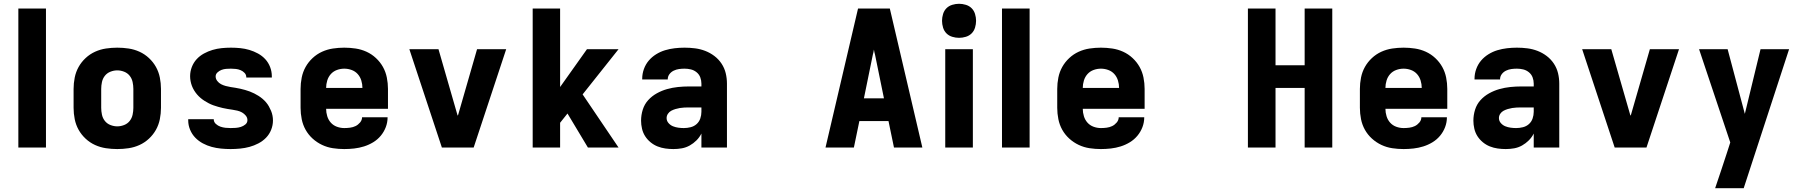

<svg xmlns="http://www.w3.org/2000/svg" viewBox="-20 -780 9540 1015"><path d="M77 0V-735H223V0Z M600 8Q570 8 540 3.5Q510 -1 482.5 -13.5Q455 -26 432.5 -47Q410 -68 395.5 -94Q381 -120 375 -150Q369 -180 369 -210V-310Q369 -340 375 -370Q381 -400 395.5 -426Q410 -452 432.5 -473Q455 -494 482.5 -506.5Q510 -519 540 -523.5Q570 -528 600 -528Q630 -528 660 -523.5Q690 -519 717.5 -506.5Q745 -494 767.5 -473Q790 -452 804.5 -426Q819 -400 825 -370Q831 -340 831 -310V-210Q831 -180 825 -150Q819 -120 804.5 -94Q790 -68 767.5 -47Q745 -26 717.5 -13.5Q690 -1 660 3.5Q630 8 600 8ZM600 -112Q618 -112 636 -119Q654 -126 665.5 -140.5Q677 -155 681 -173.5Q685 -192 685 -210V-310Q685 -328 681 -346.5Q677 -365 665.5 -379.5Q654 -394 636 -401Q618 -408 600 -408Q582 -408 564 -401Q546 -394 534.5 -379.5Q523 -365 519 -346.5Q515 -328 515 -310V-210Q515 -192 519 -173.5Q523 -155 534.5 -140.5Q546 -126 564 -119Q582 -112 600 -112Z M1199 8Q1174 8 1148.5 5.5Q1123 3 1099 -3.5Q1075 -10 1052.5 -22Q1030 -34 1012.5 -52Q995 -70 985 -94Q975 -118 975 -143V-150H1110V-149Q1110 -135 1121 -125Q1132 -115 1145 -110.5Q1158 -106 1171.5 -104.5Q1185 -103 1199 -103Q1213 -103 1226.5 -104Q1240 -105 1253 -109Q1266 -113 1277 -122Q1288 -131 1288 -145Q1288 -158 1279.5 -168.5Q1271 -179 1259.5 -185.5Q1248 -192 1235 -195Q1222 -198 1209 -200Q1196 -202 1183 -204Q1170 -206 1157.5 -209Q1145 -212 1132.5 -215.5Q1120 -219 1107.5 -223.5Q1095 -228 1083.5 -234Q1072 -240 1061 -247Q1050 -254 1040 -262.5Q1030 -271 1021.5 -281Q1013 -291 1006 -302.5Q999 -314 994.5 -326Q990 -338 987.5 -351Q985 -364 985 -377Q985 -402 994 -425.5Q1003 -449 1019.5 -467Q1036 -485 1058 -497Q1080 -509 1103.5 -516Q1127 -523 1151.5 -525.5Q1176 -528 1201 -528Q1226 -528 1250.5 -525.5Q1275 -523 1298.5 -516Q1322 -509 1344 -497Q1366 -485 1382.5 -467Q1399 -449 1408 -425.5Q1417 -402 1417 -377V-370H1282V-372Q1282 -385 1273 -394.5Q1264 -404 1252 -409Q1240 -414 1227 -415.5Q1214 -417 1201 -417Q1188 -417 1175.5 -416Q1163 -415 1151 -410.5Q1139 -406 1129.5 -397Q1120 -388 1120 -376Q1120 -363 1128.5 -352Q1137 -341 1148.5 -335Q1160 -329 1173 -325.5Q1186 -322 1198.5 -320Q1211 -318 1224 -316Q1237 -314 1250 -311Q1263 -308 1275.5 -304.5Q1288 -301 1300 -296.5Q1312 -292 1324 -286Q1336 -280 1347 -273Q1358 -266 1368 -257.5Q1378 -249 1386.5 -239Q1395 -229 1401.5 -217.5Q1408 -206 1413 -194Q1418 -182 1420.5 -169Q1423 -156 1423 -143Q1423 -118 1413.5 -94Q1404 -70 1386.5 -52Q1369 -34 1346 -22Q1323 -10 1299 -3.5Q1275 3 1249.5 5.5Q1224 8 1199 8Z M1800 8Q1770 8 1740 3.5Q1710 -1 1682.5 -14Q1655 -27 1632.5 -47.5Q1610 -68 1595.5 -94Q1581 -120 1575 -150Q1569 -180 1569 -210V-310Q1569 -340 1575 -370Q1581 -400 1595.5 -426Q1610 -452 1632.5 -473Q1655 -494 1682.5 -506.5Q1710 -519 1740 -523.5Q1770 -528 1800 -528Q1830 -528 1860 -523.5Q1890 -519 1917.5 -506.5Q1945 -494 1967.5 -473Q1990 -452 2004.5 -426Q2019 -400 2025 -370Q2031 -340 2031 -310V-205H1704Q1704 -185 1710 -165.5Q1716 -146 1729 -131.5Q1742 -117 1761 -110Q1780 -103 1800 -103Q1815 -103 1830.5 -105Q1846 -107 1859.5 -113.5Q1873 -120 1883.5 -132.5Q1894 -145 1894 -160H2029Q2029 -133 2019.5 -108Q2010 -83 1993 -62.5Q1976 -42 1953 -28Q1930 -14 1904.5 -6Q1879 2 1852.5 5Q1826 8 1800 8ZM1896 -315Q1896 -335 1890 -354.5Q1884 -374 1871 -388.5Q1858 -403 1839 -410Q1820 -417 1800 -417Q1780 -417 1761 -410Q1742 -403 1729 -388.5Q1716 -374 1710 -354.5Q1704 -335 1704 -315Z M2484 0H2316L2144 -520H2298L2398 -173Q2399 -172 2399.5 -170Q2400 -168 2400 -167Q2400 -168 2400.5 -170Q2401 -172 2402 -173L2502 -520H2656Z M2796 0V-735H2941V-320L3083 -520H3250L3060 -281L3250 0H3088L2980 -180L2941 -131V0Z M3540 8Q3519 8 3497.5 5Q3476 2 3456 -6Q3436 -14 3419 -28Q3402 -42 3390.5 -60Q3379 -78 3374 -99.5Q3369 -121 3369 -142Q3369 -172 3378 -200.5Q3387 -229 3406.5 -250.5Q3426 -272 3452 -286.5Q3478 -301 3506.5 -309Q3535 -317 3564 -320Q3593 -323 3622 -323H3688V-338Q3688 -355 3682 -371Q3676 -387 3662.5 -398Q3649 -409 3632.5 -413Q3616 -417 3599 -417Q3584 -417 3569.5 -415Q3555 -413 3541.5 -406.5Q3528 -400 3519 -388Q3510 -376 3510 -361V-360H3375V-364Q3375 -390 3384 -415Q3393 -440 3409.5 -459.5Q3426 -479 3448.5 -493Q3471 -507 3496 -514.5Q3521 -522 3547 -525Q3573 -528 3599 -528Q3627 -528 3654.5 -524.5Q3682 -521 3708 -511Q3734 -501 3756.5 -484Q3779 -467 3794.5 -443.5Q3810 -420 3816.5 -393Q3823 -366 3823 -338V0H3688V-74Q3678 -54 3662 -38Q3646 -22 3626.5 -11Q3607 0 3585 4Q3563 8 3540 8ZM3595 -103Q3613 -103 3631 -107.5Q3649 -112 3662.5 -124Q3676 -136 3682 -153.5Q3688 -171 3688 -189V-212H3622Q3610 -212 3598 -211.5Q3586 -211 3574 -209Q3562 -207 3550.5 -203.5Q3539 -200 3528.5 -194.5Q3518 -189 3511 -178.5Q3504 -168 3504 -156Q3504 -141 3514 -129.5Q3524 -118 3537.5 -112.5Q3551 -107 3566 -105Q3581 -103 3595 -103Z M4344 0 4516 -735H4684L4856 0H4706L4677 -140H4523L4494 0ZM4547 -260H4653L4606 -490Q4604 -497 4602.5 -504Q4601 -511 4600 -518Q4599 -511 4597.5 -504Q4596 -497 4594 -490Z M4977 0V-520H5123V0ZM5050 -580Q5032 -580 5014 -585.5Q4996 -591 4983.5 -603.5Q4971 -616 4965.5 -634Q4960 -652 4960 -670Q4960 -688 4965.5 -706Q4971 -724 4983.5 -736.5Q4996 -749 5014 -754.5Q5032 -760 5050 -760Q5068 -760 5086 -754.5Q5104 -749 5116.5 -736.5Q5129 -724 5134.5 -706Q5140 -688 5140 -670Q5140 -652 5134.5 -634Q5129 -616 5116.5 -603.5Q5104 -591 5086 -585.5Q5068 -580 5050 -580Z M5277 0V-735H5423V0Z M5800 8Q5770 8 5740 3.5Q5710 -1 5682.5 -14Q5655 -27 5632.5 -47.5Q5610 -68 5595.5 -94Q5581 -120 5575 -150Q5569 -180 5569 -210V-310Q5569 -340 5575 -370Q5581 -400 5595.5 -426Q5610 -452 5632.5 -473Q5655 -494 5682.5 -506.5Q5710 -519 5740 -523.5Q5770 -528 5800 -528Q5830 -528 5860 -523.5Q5890 -519 5917.5 -506.5Q5945 -494 5967.5 -473Q5990 -452 6004.5 -426Q6019 -400 6025 -370Q6031 -340 6031 -310V-205H5704Q5704 -185 5710 -165.5Q5716 -146 5729 -131.5Q5742 -117 5761 -110Q5780 -103 5800 -103Q5815 -103 5830.5 -105Q5846 -107 5859.5 -113.5Q5873 -120 5883.5 -132.5Q5894 -145 5894 -160H6029Q6029 -133 6019.5 -108Q6010 -83 5993 -62.5Q5976 -42 5953 -28Q5930 -14 5904.5 -6Q5879 2 5852.5 5Q5826 8 5800 8ZM5896 -315Q5896 -335 5890 -354.5Q5884 -374 5871 -388.5Q5858 -403 5839 -410Q5820 -417 5800 -417Q5780 -417 5761 -410Q5742 -403 5729 -388.5Q5716 -374 5710 -354.5Q5704 -335 5704 -315Z M6577 0V-735H6723V-435H6877V-735H7023V0H6877V-315H6723V0Z M7400 8Q7370 8 7340 3.5Q7310 -1 7282.5 -14Q7255 -27 7232.5 -47.5Q7210 -68 7195.5 -94Q7181 -120 7175 -150Q7169 -180 7169 -210V-310Q7169 -340 7175 -370Q7181 -400 7195.5 -426Q7210 -452 7232.5 -473Q7255 -494 7282.5 -506.5Q7310 -519 7340 -523.5Q7370 -528 7400 -528Q7430 -528 7460 -523.5Q7490 -519 7517.5 -506.5Q7545 -494 7567.5 -473Q7590 -452 7604.5 -426Q7619 -400 7625 -370Q7631 -340 7631 -310V-205H7304Q7304 -185 7310 -165.5Q7316 -146 7329 -131.5Q7342 -117 7361 -110Q7380 -103 7400 -103Q7415 -103 7430.5 -105Q7446 -107 7459.5 -113.5Q7473 -120 7483.5 -132.5Q7494 -145 7494 -160H7629Q7629 -133 7619.5 -108Q7610 -83 7593 -62.5Q7576 -42 7553 -28Q7530 -14 7504.5 -6Q7479 2 7452.5 5Q7426 8 7400 8ZM7496 -315Q7496 -335 7490 -354.5Q7484 -374 7471 -388.5Q7458 -403 7439 -410Q7420 -417 7400 -417Q7380 -417 7361 -410Q7342 -403 7329 -388.5Q7316 -374 7310 -354.5Q7304 -335 7304 -315Z M7940 8Q7919 8 7897.5 5Q7876 2 7856 -6Q7836 -14 7819 -28Q7802 -42 7790.5 -60Q7779 -78 7774 -99.5Q7769 -121 7769 -142Q7769 -172 7778 -200.5Q7787 -229 7806.5 -250.5Q7826 -272 7852 -286.5Q7878 -301 7906.5 -309Q7935 -317 7964 -320Q7993 -323 8022 -323H8088V-338Q8088 -355 8082 -371Q8076 -387 8062.5 -398Q8049 -409 8032.5 -413Q8016 -417 7999 -417Q7984 -417 7969.5 -415Q7955 -413 7941.5 -406.5Q7928 -400 7919 -388Q7910 -376 7910 -361V-360H7775V-364Q7775 -390 7784 -415Q7793 -440 7809.5 -459.5Q7826 -479 7848.5 -493Q7871 -507 7896 -514.5Q7921 -522 7947 -525Q7973 -528 7999 -528Q8027 -528 8054.5 -524.5Q8082 -521 8108 -511Q8134 -501 8156.5 -484Q8179 -467 8194.5 -443.5Q8210 -420 8216.5 -393Q8223 -366 8223 -338V0H8088V-74Q8078 -54 8062 -38Q8046 -22 8026.5 -11Q8007 0 7985 4Q7963 8 7940 8ZM7995 -103Q8013 -103 8031 -107.5Q8049 -112 8062.5 -124Q8076 -136 8082 -153.5Q8088 -171 8088 -189V-212H8022Q8010 -212 7998 -211.5Q7986 -211 7974 -209Q7962 -207 7950.5 -203.5Q7939 -200 7928.5 -194.5Q7918 -189 7911 -178.5Q7904 -168 7904 -156Q7904 -141 7914 -129.5Q7924 -118 7937.5 -112.5Q7951 -107 7966 -105Q7981 -103 7995 -103Z M8684 0H8516L8344 -520H8498L8598 -173Q8599 -172 8599.5 -170Q8600 -168 8600 -167Q8600 -168 8600.5 -170Q8601 -172 8602 -173L8702 -520H8856Z M9047 215Q9063 168 9078.5 121.5Q9094 75 9109 29L9127 -27L8962 -520H9113L9204 -178L9287 -520H9438L9198 215Z"/></svg>

Font: Iosevka Aile Heavy
Style: Regular
Weight: 900
Designer: Belleve Invis
Foundry: Belleve Invis
Version: Version 31.1.0; ttfautohint (v1.8.4)